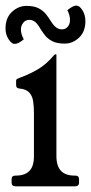

<svg xmlns="http://www.w3.org/2000/svg" viewBox="-28 -659 322 679"><path d="M238.5 -38Q251.5 -38 251.5 -25V-13Q251.5 0 236.5 0H28Q13 0 13 -13V-25Q13 -38 26 -38H28Q60 -38 76 -54.5Q92 -71 92 -106V-259Q92 -284 89 -302.2Q86 -320.5 75 -332.2Q64 -344 40 -346Q29 -347 29 -358V-373Q29 -378 32.8 -380.1Q36.5 -382.2 42 -384Q77.5 -397 106.9 -414.5Q136.2 -432 162 -462.8Q165.8 -467 168.5 -467H169.5Q171.5 -467 171.5 -465.8V-107Q171.5 -72 187.5 -55Q203.5 -38 235.5 -38ZM151.2 -585.2Q161.5 -568.5 170.8 -561.9Q180 -555.2 190.8 -555.2Q204.2 -555.2 211.9 -564.8Q219.5 -574.2 219.5 -588Q219.5 -596.2 217.4 -604.9Q215.2 -613.5 210.2 -622.8Q216.8 -628.5 225.8 -633.9Q234.8 -639.2 242.8 -639.2Q253 -639.2 263.5 -622.9Q274 -606.5 274 -584Q274 -547 251.6 -525.9Q229.2 -504.8 200.8 -504.8Q173.8 -504.8 157.4 -513.1Q141 -521.5 131.5 -533.6Q122 -545.8 115 -557Q105 -574.8 95.9 -581.8Q86.8 -588.8 75.8 -588.8Q62.2 -588.8 54.1 -578.4Q46 -568 46 -555Q46 -537.5 56.2 -520.2Q50 -514.5 40.9 -509.1Q31.8 -503.8 22.8 -503.8Q13.2 -503.8 2.4 -520.2Q-8.5 -536.8 -8.5 -558Q-8.5 -596 14.4 -617.1Q37.2 -638.2 65.8 -638.2Q92 -638.2 108.4 -629.8Q124.8 -621.2 134.6 -608.8Q144.5 -596.2 151.2 -585.2Z"/></svg>

Font: Young Serif Light
Style: Regular
Weight: 300
Designer: Bastien Sozeau
Foundry: NBR — Bastien Sozeau
Version: Version 5.001